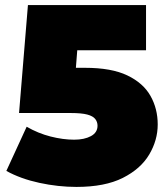

<svg xmlns="http://www.w3.org/2000/svg" viewBox="-20 -720 659 756"><path d="M281 16Q209 16 135 0Q61 -16 5 -47L85 -221Q130 -195 179 -182.5Q228 -170 272 -170Q312 -170 338 -184Q364 -198 364 -225Q364 -240 355 -251.5Q346 -263 323.5 -269Q301 -275 258 -275H55L90 -700H555V-522H173L292 -623L271 -352L152 -453H315Q419 -453 481.5 -423Q544 -393 572.5 -342.5Q601 -292 601 -230Q601 -168 567.5 -111.5Q534 -55 463.5 -19.5Q393 16 281 16Z"/></svg>

Font: MOST Montserrat Black
Style: Regular
Weight: 900
Designer: Julieta Ulanovsky
Foundry: Julieta Ulanovsky
Version: Version 8.000;March 11, 2024;FontCreator 15.0.0.2926 64-bit